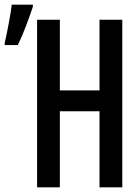

<svg xmlns="http://www.w3.org/2000/svg" viewBox="-62 -798 582 818"><path d="M-42 -615Q-39 -626 -34.5 -648.5Q-30 -671 -25 -697Q-20 -723 -16.5 -745Q-13 -767 -12 -778H78V-769Q66 -733 49 -688Q32 -643 14 -606H-42ZM96 0V-714H193V-413H362V-714H459V0H362V-324H193V0Z"/></svg>

Font: Noto Sans Mono ExtraCondensed Medium
Style: Regular
Weight: 500
Width: 2
Designer: Monotype Design Team
Foundry: Monotype Imaging Inc.
Version: Version 2.014